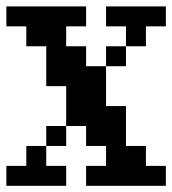

<svg xmlns="http://www.w3.org/2000/svg" viewBox="-20 -567 540 602"><path d="M312.5 -484.4V-546.9H500V-484.4H437.5V-421.9H375V-484.4ZM0 -484.4V-546.9H250V-484.4H187.5V-421.9H250V-359.4H312.5V-234.4H375V-109.4H437.5V-46.9H500V15.6H250V-46.9H312.5V-109.4H250V-171.9H187.5V-296.9H125V-421.9H62.5V-484.4ZM0 15.6V-46.9H62.5V-109.4H125V-46.9H187.5V15.6ZM375 -421.9V-359.4H312.5V-421.9ZM187.5 -171.9V-109.4H125V-171.9Z"/></svg>

Font: KH Dot Dougenzaka 16
Style: Regular
Weight: 400
Designer: Original version for X68000 by Keitarou Hiraki (http://hp.vector.co.jp/authors/VA000874/) / TrueType conversion by Homem
Version: Version 1.00.20150527